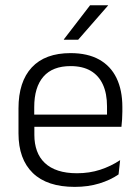

<svg xmlns="http://www.w3.org/2000/svg" viewBox="-20 -702 532 732"><path d="M265 10.5Q159.5 10.5 105 -42.5Q50.5 -95.5 50.5 -193.5V-288.5Q50.5 -390.5 101.2 -445Q152 -499.5 249 -499.5Q314 -499.5 358 -475Q402 -450.5 424.2 -404.5Q446.5 -358.5 446.5 -294V-276.5Q446.5 -262 445.5 -247.5Q444.5 -233 443 -218.5H387Q388 -240.5 388 -260.2Q388 -280 388 -296.5Q388 -345.5 372.2 -379.8Q356.5 -414 325.8 -432Q295 -450 249 -450Q180.5 -450 145.5 -409.8Q110.5 -369.5 110.5 -293.5V-246L111 -238V-187.5Q111 -154 120.8 -127Q130.5 -100 150.8 -80.8Q171 -61.5 201.8 -51.5Q232.5 -41.5 273.5 -41.5Q321 -41.5 361.8 -54.8Q402.5 -68 438 -91.5L432 -37Q401 -15.5 358.5 -2.5Q316 10.5 265 10.5ZM82 -218.5V-265H429.5V-218.5ZM323.5 -682H392V-681L278 -550.5H223.5V-552Z"/></svg>

Font: Anek Tamil Medium Light
Style: Regular
Weight: 300
Version: Version 1.003